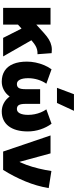

<svg xmlns="http://www.w3.org/2000/svg" viewBox="611 -1421 824 2086"><g transform="rotate(90 1023.0 -378.0)"><path d="M65.5 0V-515H247.5V-360.5L341 -445.5Q377 -478 410.5 -498Q444 -518 479.5 -525.2Q515 -532.5 557.5 -527L569 -373.5Q541 -374.5 518.8 -368.8Q496.5 -363 477.8 -352Q459 -341 440.5 -326L417.5 -307L593 0H391.5L290.5 -200L247.5 -161.5V0Z M867.5 15Q798 15 749 -16.8Q700 -48.5 674.8 -109.5Q649.5 -170.5 649.5 -258.5Q649.5 -306 659.5 -353.8Q669.5 -401.5 688 -445.8Q706.5 -490 733 -526L889.5 -469.5Q875 -449 864 -425.8Q853 -402.5 845.2 -377.2Q837.5 -352 833.5 -325.2Q829.5 -298.5 829.5 -271.5Q829.5 -214.5 845.8 -182Q862 -149.5 893 -149.5Q923 -149.5 936 -170.5Q949 -191.5 949 -245V-402H1108.5V-245Q1108.5 -191.5 1121.5 -170.5Q1134.5 -149.5 1164.5 -149.5Q1180 -149.5 1191.8 -157.8Q1203.5 -166 1211.5 -181.8Q1219.5 -197.5 1223.8 -220Q1228 -242.5 1228 -271.5Q1228 -308 1221 -342.8Q1214 -377.5 1200.8 -409.8Q1187.5 -442 1168 -469.5L1324.5 -526Q1364 -472 1386 -405.2Q1408 -338.5 1408 -267.5Q1408 -201 1393.5 -148.8Q1379 -96.5 1351.2 -60Q1323.5 -23.5 1283 -4.2Q1242.5 15 1189.5 15Q1143 15 1100.5 -7.5Q1058 -30 1028.5 -71Q999.5 -30 957.2 -7.5Q915 15 867.5 15ZM934 -585 1003.5 -769.5H1184L1098.5 -585Z M1626.5 0 1451.5 -515H1646.5L1759.5 -100L1717 -137Q1746.5 -186 1770.2 -250.8Q1794 -315.5 1811 -386.8Q1828 -458 1838 -524.5L2023.5 -495Q2002.5 -367 1950 -240.2Q1897.5 -113.5 1826 0Z"/></g></svg>

Font: Geologica Roman ExtraBold
Style: Regular
Weight: 800
Designer: Sindre Bremnes, Frode Helland
Foundry: Monokrom Skriftforlag AS
Version: Version 1.010;gftools[0.9.28]